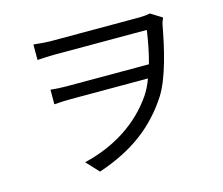

<svg xmlns="http://www.w3.org/2000/svg" viewBox="-106 -859 1212 1042"><g transform="rotate(-15 500.0 -338.0)"><path d="M816 -717C799 -713 777 -711 755 -711H265C224 -711 184 -716 162 -718V-631C185 -632 225 -635 265 -635H777C769 -578 757 -513 740 -452H277C246 -452 215 -454 188 -457V-375C219 -377 246 -379 280 -379H715C703 -347 689 -318 673 -294C582 -160 441 -69 268 -28L333 42C530 -24 656 -122 750 -266C808 -357 844 -516 867 -641C870 -656 876 -668 880 -677Z"/></g></svg>

Font: Squished Noto Sans CJK JP Regular
Style: Regular
Weight: 400
Designer: Ryoko NISHIZUKA (kana & ideographs); Paul D. Hunt (Latin, Greek & Cyrillic); Wenlong ZHANG (bopomofo); Sandoll Communica
Foundry: Adobe Systems Incorporated
Version: Version 1.004;PS 1.004;hotconv 1.0.82;makeotf.lib2.5.63406